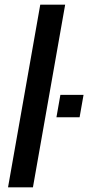

<svg xmlns="http://www.w3.org/2000/svg" viewBox="-20 -805 395 825"><path d="M14.5 0H121.5L260 -785H153ZM239.5 -397.5 222.5 -301H322L339 -397.5Z"/></svg>

Font: Anybody SemiExpanded
Style: Italic
Weight: 400
Width: 6
Italic angle: -10°
Version: Version 1.113;gftools[0.9.25]